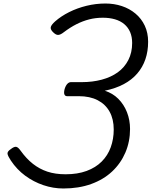

<svg xmlns="http://www.w3.org/2000/svg" viewBox="-20 -1055 864 1094"><path d="M341 19Q283 19 227 0Q171 -19 123.5 -54Q76 -89 42 -140Q26 -164 23 -177.5Q20 -191 41 -205Q60 -220 71.5 -218.5Q83 -217 97 -197Q130 -151 167.5 -121.5Q205 -92 250 -77Q295 -62 354 -62Q422 -62 473.5 -81Q525 -100 559.5 -134.5Q594 -169 611 -216Q628 -263 628 -317Q628 -376 604.5 -418.5Q581 -461 536.5 -484Q492 -507 429 -507H362Q351 -507 347 -517Q343 -527 348 -547Q354 -567 363.5 -577Q373 -587 384 -587H446Q507 -587 559.5 -601Q612 -615 650.5 -642.5Q689 -670 711 -712.5Q733 -755 733 -810Q733 -845 721.5 -872Q710 -899 688 -917.5Q666 -936 635 -945Q604 -954 566 -954Q525 -954 488 -944.5Q451 -935 415.5 -917Q380 -899 343 -871Q324 -856 310.5 -856Q297 -856 280 -874Q266 -889 269.5 -901.5Q273 -914 294 -933Q328 -963 374 -986Q420 -1009 473 -1022Q526 -1035 581 -1035Q630 -1035 674 -1020.5Q718 -1006 752 -977.5Q786 -949 805 -908.5Q824 -868 824 -817Q824 -763 808.5 -717.5Q793 -672 762 -636Q731 -600 685 -575.5Q639 -551 577 -538Q622 -524 654 -492Q686 -460 703.5 -415.5Q721 -371 721 -320Q721 -248 694.5 -186Q668 -124 619 -78Q570 -32 499.5 -6.5Q429 19 341 19Z"/></svg>

Font: Playwrite CO
Style: Regular
Weight: 400
Designer: Veronika Burian, José Scaglione
Foundry: TypeTogether
Version: Version 1.000